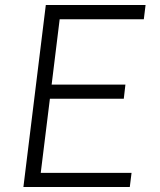

<svg xmlns="http://www.w3.org/2000/svg" viewBox="-20 -747 640 767"><path d="M73.5 0 163 -727H561.5L554.5 -670H194L221.5 -695.5L184.5 -394.5L161.5 -409H481L474.5 -352.5H155L181 -366L139 -26L118.5 -56.5H505.5L498.5 0Z"/></svg>

Font: Spline Sans Mono Light
Style: Italic
Weight: 300
Italic angle: -4°
Monospace: yes
Version: Version 1.004